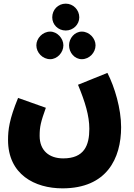

<svg xmlns="http://www.w3.org/2000/svg" viewBox="-20 -801 735 1051"><path d="M340 -634C381 -634 414 -667 414 -706C414 -747 381 -781 340 -781C297 -781 266 -747 266 -706C266 -667 297 -634 340 -634ZM255 -477C293 -477 327 -513 327 -553C327 -591 293 -628 255 -628C213 -628 179 -591 179 -553C179 -513 213 -477 255 -477ZM428 -477C469 -477 503 -513 503 -553C503 -591 469 -628 428 -628C388 -628 358 -591 358 -553C358 -513 388 -477 428 -477ZM24 -35C24 154 170 230 322 230C564 230 643 67 643 -105C643 -206 608 -324 568 -402L407 -337C446 -243 469 -167 469 -96C469 -5 441 66 326 66C248 66 197 22 197 -57C197 -107 203 -133 231 -211L79 -265C31 -148 24 -91 24 -35Z"/></svg>

Font: Noto Sans Arabic UI Cn Bk
Style: Regular
Weight: 900
Width: 3
Designer: Monotype Design Team, Nadine Chahine and Nizar Qandah
Foundry: Monotype Imaging Inc.
Version: Version 2.010